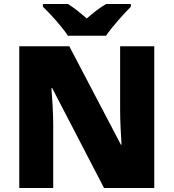

<svg xmlns="http://www.w3.org/2000/svg" viewBox="-20 -947 874 967"><path d="M322 -767H514C545 -813 605 -879 639 -913V-927H515C480 -907 452 -884 417 -854C382 -884 357 -905 322 -927H196V-913C234 -877 292 -813 322 -767ZM757 0V-714H585V-391C585 -342 589 -264 592 -218H589L329 -714H77V0H248V-322C248 -375 243 -457 239 -503H243L504 0Z"/></svg>

Font: Noto Sans Sinhala UI Black
Style: Regular
Weight: 900
Designer: Jelle Bosma - Monotype Design Team
Foundry: Monotype Imaging Inc.
Version: Version 2.006